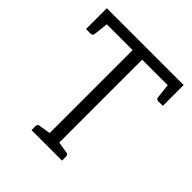

<svg xmlns="http://www.w3.org/2000/svg" viewBox="-193 -845 979 979"><g transform="rotate(45 296.5 -355.5)"><path d="M573 -711V-561H541Q526 -561 525 -574L516 -653H332V-55L394 -45Q407 -44 407 -29V0H187V-29Q187 -43 201 -45L263 -55V-653H77L68 -574Q67 -561 52 -561H19V-711Z"/></g></svg>

Font: Aleo Light
Style: Regular
Weight: 300
Designer: Alessio Laiso
Foundry: Alessio Laiso
Version: Version 2.000